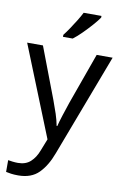

<svg xmlns="http://www.w3.org/2000/svg" viewBox="-107 -826 723 1126"><g transform="rotate(10 255.0 -263.0)"><path d="M1 -536H95L211 -231Q226 -191 238 -154.5Q250 -118 256 -85H260Q266 -110 279 -150.5Q292 -191 306 -232L415 -536H510L279 74Q251 150 206.5 195Q162 240 84 240Q60 240 42 237.5Q24 235 11 232V162Q22 164 37.5 166Q53 168 70 168Q116 168 144.5 142Q173 116 189 73L217 2ZM403 -756Q391 -738 366 -709.5Q341 -681 312.5 -652.5Q284 -624 260 -606H202V-618Q217 -637 234.5 -663Q252 -689 269 -716.5Q286 -744 297 -766H403Z"/></g></svg>

Font: Noto Sans Bengali UI
Style: Regular
Weight: 400
Designer: Jelle Bosma - Monotype Design Team
Foundry: Monotype Imaging Inc.
Version: Version 2.003; ttfautohint (v1.8.4.7-5d5b)